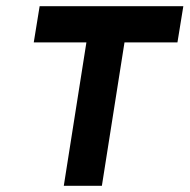

<svg xmlns="http://www.w3.org/2000/svg" viewBox="-20 -600 612 620"><path d="M89 -463H259L186 0H309L382 -463H553L572 -580H108Z"/></svg>

Font: Charger Sport
Style: UltObl
Weight: 1000
Designer: Jasper
Foundry: Cannot Into Space Fonts
Version: Version 1.1